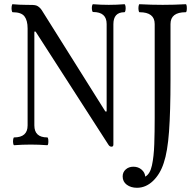

<svg xmlns="http://www.w3.org/2000/svg" viewBox="-20 -686 930 911"><path d="M509 10Q500 10 494 0L149 -536H143V-91Q143 -34 204 -34Q208 -34 209 -24.5Q210 -15 209 -6Q208 3 204 3Q165 0 126 0Q86 0 47 3Q44 3 42.5 -6Q41 -15 42.5 -24.5Q44 -34 47 -34Q111 -34 111 -91V-551Q111 -589 96 -608.5Q81 -628 40 -628Q37 -628 35.5 -637.5Q34 -647 35.5 -656.5Q37 -666 40 -666Q72 -663 102 -663Q125 -663 135 -662.5Q145 -662 152 -660Q158 -658 165 -652.5Q172 -647 178 -638L480 -157H486V-572Q486 -629 422 -629Q418 -629 416.5 -638.5Q415 -648 416.5 -657Q418 -666 422 -666Q458 -663 496 -663Q534 -663 570 -666Q574 -666 575.5 -656.5Q577 -647 575.5 -637.5Q574 -628 570 -628Q518 -628 518 -571V0Q518 10 509 10ZM630 205Q601 205 581.5 190.5Q562 176 562 151Q562 131 576.5 118Q591 105 613 105Q636 105 652 119Q668 133 669 152Q692 140 701 98.5Q710 57 712 -1.5Q714 -60 714 -126V-572Q714 -628 642 -628Q639 -628 637.5 -637.5Q636 -647 637.5 -656.5Q639 -666 642 -666Q698 -663 752 -663Q807 -663 861 -666Q865 -666 866 -656.5Q867 -647 866 -637.5Q865 -628 861 -628Q789 -628 789 -572V-309Q789 -157 782 -61.5Q775 34 757 87Q740 140 706 172.5Q672 205 630 205Z"/></svg>

Font: Junicode Two Beta Condensed
Style: Regular
Weight: 400
Width: 3
Designer: Peter S. Baker
Foundry: Briery Creek Software
Version: Version 1.053; ttfautohint (v1.8.4)